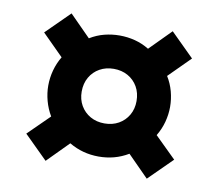

<svg xmlns="http://www.w3.org/2000/svg" viewBox="-65 -653 777 684"><g transform="rotate(10 324.0 -311.5)"><path d="M141 -44.2 56.5 -127.8 133.2 -203.2Q118.6 -227.9 111.2 -255.4Q103.8 -283 103.8 -310Q103.8 -338 111.3 -365.8Q118.9 -393.5 133.2 -417.2L56.5 -493.8L141 -577.5L217 -500.8Q241.8 -516 268.8 -522.9Q295.9 -529.8 324 -529.8Q352.4 -529.8 379.5 -522.8Q406.6 -515.8 431 -500.8L507 -577.5L591.5 -493.8L514.8 -417.2Q529.6 -393.5 537.1 -365.8Q544.5 -338.1 544.5 -310Q544.5 -282.9 537.1 -255.2Q529.6 -227.5 514.8 -203.2L591.5 -127.8L507 -44.2L431 -121Q406.2 -106.2 379.6 -99.1Q352.9 -92 324 -92Q295.1 -92 268.4 -99.2Q241.6 -106.4 217 -121ZM324 -211.8Q352.8 -211.8 375.2 -224.4Q397.6 -237.1 410.4 -259.3Q423.2 -281.5 423.2 -310Q423.2 -339.1 410.4 -361.6Q397.5 -384 375.1 -396.6Q352.6 -409.2 324 -409.2Q295.5 -409.2 273.1 -396.6Q250.6 -384 237.7 -361.6Q224.8 -339.1 224.8 -310Q224.8 -281.5 237.6 -259.3Q250.5 -237.1 272.9 -224.4Q295.4 -211.8 324 -211.8Z"/></g></svg>

Font: Geologica-Sharp
Style: Regular
Weight: 100
Designer: Sindre Bremnes, Frode Helland
Foundry: Monokrom Skriftforlag AS
Version: Version 1.010;gftools[0.9.28]